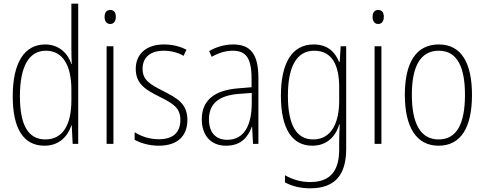

<svg xmlns="http://www.w3.org/2000/svg" viewBox="-20 -780 2628 1041"><path d="M221 10C304 10 348 -44 367 -100H369L374 0H404V-760H367V-517C367 -491 368 -463 369 -433H367C349 -488 302 -539 225 -539C113 -539 49 -441 49 -258C49 -83 107 10 221 10ZM226 -24C130 -24 88 -107 88 -258C88 -420 137 -505 229 -505C320 -505 367 -426 367 -294V-236C367 -104 321 -24 226 -24Z M578 -726C555 -726 547 -709 547 -688C547 -667 557 -650 577 -650C598 -650 608 -666 608 -689C608 -709 600 -726 578 -726ZM595 -529H558V0H595Z M996 -130C996 -220 937 -249 864 -287C793 -323 753 -346 753 -407C753 -471 798 -505 868 -505C906 -505 947 -495 975 -477L991 -510C958 -528 916 -539 869 -539C770 -539 716 -484 716 -407C716 -323 772 -292 848 -254C917 -219 958 -196 958 -130C958 -64 921 -25 841 -25C793 -25 746 -40 710 -63V-22C739 -6 785 10 841 10C944 10 996 -44 996 -130Z M1244 -539C1199 -539 1153 -526 1114 -503L1128 -472C1170 -496 1208 -505 1242 -505C1313 -505 1344 -466 1344 -353V-307L1271 -301C1145 -291 1074 -238 1074 -133C1074 -54 1116 10 1206 10C1288 10 1325 -38 1345 -92H1347L1352 0H1381V-357C1381 -486 1339 -539 1244 -539ZM1274 -271 1345 -276V-218C1344 -101 1304 -22 1212 -22C1149 -22 1113 -62 1113 -133C1113 -219 1167 -262 1274 -271Z M1681 -539C1561 -539 1503 -435 1503 -261C1503 -79 1566 10 1673 10C1749 10 1799 -36 1819 -105H1822C1820 -67 1819 -41 1819 -10V30C1819 149 1769 207 1662 207C1609 207 1566 193 1525 170V209C1563 229 1607 241 1662 241C1799 241 1857 165 1857 27V-529H1827L1822 -445H1818C1797 -497 1757 -539 1681 -539ZM1684 -505C1783 -505 1819 -422 1819 -308V-232C1819 -127 1784 -24 1678 -24C1588 -24 1541 -101 1541 -261C1541 -410 1583 -505 1684 -505Z M2031 -726C2008 -726 2000 -709 2000 -688C2000 -667 2010 -650 2030 -650C2051 -650 2061 -666 2061 -689C2061 -709 2053 -726 2031 -726ZM2048 -529H2011V0H2048Z M2539 -265C2539 -433 2485 -539 2359 -539C2237 -539 2175 -442 2175 -266C2175 -90 2238 10 2358 10C2479 10 2539 -89 2539 -265ZM2213 -266C2213 -419 2259 -505 2359 -505C2462 -505 2501 -411 2501 -266C2501 -108 2456 -24 2358 -24C2259 -24 2213 -112 2213 -266Z"/></svg>

Font: Noto Sans Gujarati Condensed ExtraLight
Style: Regular
Weight: 200
Width: 3
Designer: Jelle Bosma - Monotype Design Team, Universal Thirst
Foundry: Monotype Imaging Inc.
Version: Version 2.106